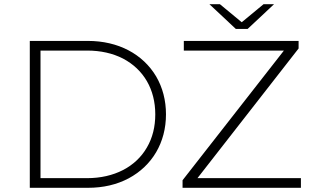

<svg xmlns="http://www.w3.org/2000/svg" viewBox="-20 -895 1498 915"><path d="M122 -700V0H399C472 0 536 -15 593 -45C705 -105 771 -215 771 -350C771 -417 755 -478 724 -531C661 -637 544 -700 399 -700ZM173 -654H395C460 -654 517 -641 566 -616C665 -564 720 -469 720 -350C720 -291 707 -238 680 -192C627 -100 524 -46 395 -46H173ZM850 0H1414V-46H921L1403 -664V-700H856V-654H1333L850 -36ZM1104 -757H1160L1286 -875H1236L1132 -789L1028 -875H978Z"/></svg>

Font: Montserrat Light
Style: Regular
Weight: 300
Designer: Julieta Ulanovsky
Foundry: Julieta Ulanovsky
Version: Version 7.200